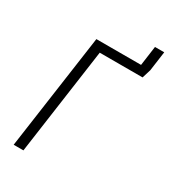

<svg xmlns="http://www.w3.org/2000/svg" viewBox="-195 -896 874 990"><g transform="rotate(30 242.0 -400.5)"><path d="M429 -801H484L468 -685L452 -633H197L108 0H50L147 -685H413Z"/></g></svg>

Font: Fira Sans Extra Condensed Light
Style: Italic
Weight: 300
Width: 3
Italic angle: -8°
Designer: Carrois Corporate & Edenspiekermann AG
Foundry: Carrois Corporate GbR & Edenspiekermann AG
Version: Version 4.203